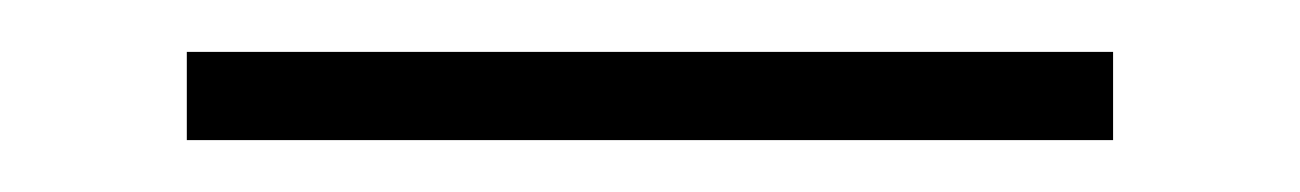

<svg xmlns="http://www.w3.org/2000/svg" viewBox="-20 -293 501 74"><path d="M52 -273H409V-239H52Z"/></svg>

Font: Fahkwang ExtraLight
Style: Regular
Weight: 275
Designer: Suppakit Chalermlarp | Katatrad Co.,Ltd.
Foundry: Cadson Demak Co.,Ltd.
Version: Version 1.000; ttfautohint (v1.6)